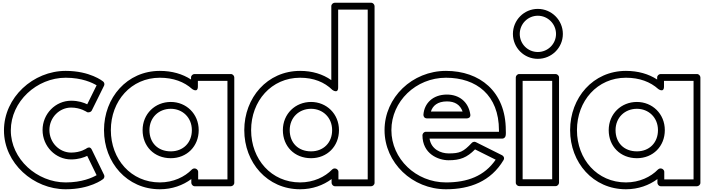

<svg xmlns="http://www.w3.org/2000/svg" viewBox="-20 -1336 5202 1403"><path d="M617.5 -515.8C630.1 -512.9 645.3 -517.7 650.4 -527.9L740.4 -709.9C745.1 -719.5 743 -732.8 733.9 -740.3C731 -742.7 638.3 -818 460 -818C223.2 -818 9 -625.2 9 -383C9 -142.4 225.5 47 460 47C637.5 47 729.5 -24.2 733.9 -27.7C741.7 -34.4 745.8 -47.1 740.5 -57.9L650.5 -242.9C638.9 -266.8 620.8 -257 614 -252.7C611.3 -250.8 570.1 -221 500 -221C414.3 -221 341 -293.3 341 -386C341 -477.6 414.3 -550 500 -550C569.2 -550 615.9 -516.9 617.5 -515.8ZM500 -600C385.7 -600 291 -504.4 291 -386C291 -266.7 385.7 -171 500 -171C553 -171 593.8 -185.7 617.2 -197L685.9 -55.9C654.2 -37.6 579 -3 460 -3C250.5 -3 59 -173.6 59 -383C59 -594.8 248.8 -768 460 -768C579.6 -768 655.1 -731.2 686 -712.6L617.4 -573.9C591.7 -586.3 552.8 -600 500 -600Z M790 -385C790 -598.3 938.3 -768 1148 -768C1246.9 -768 1326.3 -737.8 1384.2 -685.5C1384.2 -685.5 1426 -654.5 1426 -704V-745H1642V-25H1428V-80C1428 -95.1 1413.7 -105 1403 -105H1400C1393.1 -105 1386 -101.5 1382 -97.4C1329.8 -43.3 1246.2 -3 1148 -3C938.2 -3 790 -171.7 790 -385ZM740 -385C740 -148.3 907.8 47 1148 47C1238 47 1317.4 17.7 1378 -27.5V0C1378 10.7 1387.9 25 1403 25H1667C1677.7 25 1692 15.1 1692 0V-770C1692 -780.7 1682.1 -795 1667 -795H1401C1390.3 -795 1376 -785.1 1376 -770V-754.9C1313.8 -795.6 1236.3 -818 1148 -818C907.7 -818 740 -621.7 740 -385ZM1022 -385C1022 -266.9 1106.8 -180 1228 -180C1345.4 -180 1432 -266.8 1432 -385C1432 -504.7 1340.3 -591 1228 -591C1113.9 -591 1022 -504.8 1022 -385ZM1072 -385C1072 -477.2 1140.1 -541 1228 -541C1313.7 -541 1382 -477.3 1382 -385C1382 -293.2 1318.6 -230 1228 -230C1133.2 -230 1072 -293.1 1072 -385Z M1815 -385C1815 -598.3 1963.3 -768 2173 -768C2271.5 -768 2350.5 -736.2 2408.5 -679.2C2408.5 -679.2 2451 -647.4 2451 -697V-1266H2667V-25H2453V-80C2453 -95.1 2438.7 -105 2428 -105H2425C2418.1 -105 2411 -101.5 2407 -97.4C2354.8 -43.3 2271.2 -3 2173 -3C1963.2 -3 1815 -171.7 1815 -385ZM1765 -385C1765 -148.3 1932.8 47 2173 47C2263 47 2342.4 17.7 2403 -27.5V0C2403 10.7 2412.9 25 2428 25H2692C2702.7 25 2717 15.1 2717 0V-1291C2717 -1301.7 2707.1 -1316 2692 -1316H2426C2415.3 -1316 2401 -1306.1 2401 -1291V-750.4C2338.6 -794.4 2261.3 -818 2173 -818C1932.7 -818 1765 -621.7 1765 -385ZM2047 -385C2047 -266.9 2131.8 -180 2253 -180C2370.4 -180 2457 -266.8 2457 -385C2457 -504.7 2365.3 -591 2253 -591C2138.9 -591 2047 -504.8 2047 -385ZM2097 -385C2097 -477.2 2165.1 -541 2253 -541C2338.7 -541 2407 -477.3 2407 -385C2407 -293.2 2343.6 -230 2253 -230C2158.2 -230 2097 -293.1 2097 -385Z M3626.2 -373H3092C3076.9 -373 3067 -358.7 3067 -348C3067 -211.4 3182.6 -165 3258 -165C3342.3 -165 3391.5 -184.2 3451.2 -244.4L3602 -169.1C3519.7 -49.2 3395.3 -3 3239 -3C3019 -3 2840 -175.7 2840 -385C2840 -595.3 3019 -768 3239 -768C3461.8 -768 3626 -640.9 3626 -384C3626 -380.6 3626.1 -375.5 3626.2 -373ZM3650 -323C3661 -323 3671.8 -331 3674.4 -342.6C3677.8 -358 3676 -374 3676 -384C3676 -669.1 3484.2 -818 3239 -818C2993 -818 2790 -624.7 2790 -385C2790 -146.3 2993 47 3239 47C3415.3 47 3567 -11.1 3659.5 -166.2C3668.2 -180.8 3660.6 -195.7 3649.2 -201.4L3457.2 -297.4C3447.9 -302 3435.4 -300.2 3427.8 -292.1C3365.3 -225.8 3339.5 -215 3258 -215C3202.5 -215 3131 -243.8 3118.8 -323ZM3099 -471H3392C3401.8 -471 3420.1 -476.8 3416.7 -499.7C3402.9 -592.7 3334.6 -645 3246 -645C3142.5 -645 3080 -580.6 3074.1 -497.8C3073.2 -485 3082.1 -471 3099 -471ZM3128.8 -521C3141.6 -563 3177.3 -595 3246 -595C3304.1 -595 3342.9 -570.1 3360.3 -521Z M3910 -1221C3983.2 -1221 4043 -1161.2 4043 -1088C4043 -1015 3983.4 -956 3910 -956C3836.8 -956 3778 -1014.8 3778 -1088C3778 -1161.4 3837 -1221 3910 -1221ZM3910 -1271C3809 -1271 3728 -1188.6 3728 -1088C3728 -987.2 3809.2 -906 3910 -906C4010.6 -906 4093 -987 4093 -1088C4093 -1188.8 4010.8 -1271 3910 -1271ZM3749 -770V-1C3749 14.1 3763.3 24 3774 24H4040C4055.1 24 4065 9.7 4065 -1V-770C4065 -785.1 4050.7 -795 4040 -795H3774C3758.9 -795 3749 -780.7 3749 -770ZM3799 -745H4015V-26H3799Z M4196 -385C4196 -598.3 4344.3 -768 4554 -768C4652.9 -768 4732.3 -737.8 4790.2 -685.5C4790.2 -685.5 4832 -654.5 4832 -704V-745H5048V-25H4834V-80C4834 -95.1 4819.7 -105 4809 -105H4806C4799.1 -105 4792 -101.5 4788 -97.4C4735.8 -43.3 4652.2 -3 4554 -3C4344.2 -3 4196 -171.7 4196 -385ZM4146 -385C4146 -148.3 4313.8 47 4554 47C4644 47 4723.4 17.7 4784 -27.5V0C4784 10.7 4793.9 25 4809 25H5073C5083.7 25 5098 15.1 5098 0V-770C5098 -780.7 5088.1 -795 5073 -795H4807C4796.3 -795 4782 -785.1 4782 -770V-754.9C4719.8 -795.6 4642.3 -818 4554 -818C4313.7 -818 4146 -621.7 4146 -385ZM4428 -385C4428 -266.9 4512.8 -180 4634 -180C4751.4 -180 4838 -266.8 4838 -385C4838 -504.7 4746.3 -591 4634 -591C4519.9 -591 4428 -504.8 4428 -385ZM4478 -385C4478 -477.2 4546.1 -541 4634 -541C4719.7 -541 4788 -477.3 4788 -385C4788 -293.2 4724.6 -230 4634 -230C4539.2 -230 4478 -293.1 4478 -385Z"/></svg>

Font: Poland Can Into
Style: BigWritingsOLn
Weight: 700
Foundry: Cannot Into Space Fonts
Version: Version 0.92